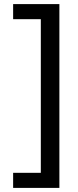

<svg xmlns="http://www.w3.org/2000/svg" viewBox="-20 -708 382 936"><path d="M269.5 208H44V134.5H179V-614.5H44V-688H269.5Z"/></svg>

Font: Lucymar Sans Medium
Style: Regular
Weight: 500
Foundry: The League of Moveable Type (original font) / Main changes by Cristiano Sobral with portions from Mirco Monsees
Version: Version 2.001;August 30, 2020;FontCreator 13.0.0.2681 64-bit